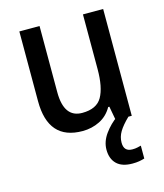

<svg xmlns="http://www.w3.org/2000/svg" viewBox="-114 -624 799 936"><g transform="rotate(-15 285.5 -156.5)"><path d="M495 -539V0H414L401 -71H395Q372 -30 332 -10Q292 10 245 10Q72 10 72 -187V-539H174V-205Q174 -76 266 -76Q339 -76 366 -123.5Q393 -171 393 -263V-539ZM413 114Q413 159 456 159Q471 159 481.5 156.5Q492 154 500 152V217Q487 221 472.5 223.5Q458 226 439 226Q386 226 359.5 200Q333 174 333 128Q333 87 360.5 49Q388 11 425 -15L478 0Q444 33 428.5 59Q413 85 413 114Z"/></g></svg>

Font: Noto Sans Ethiopic SemiCondensed Medium
Style: Regular
Weight: 500
Width: 4
Designer: Monotype Design Team
Foundry: Monotype Imaging Inc.
Version: Version 2.102; ttfautohint (v1.8.4.7-5d5b)